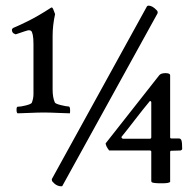

<svg xmlns="http://www.w3.org/2000/svg" viewBox="-20 -650 694 686"><path d="M559.6 4.9Q541 4.9 533.2 3.9Q525.4 2.9 522.9 1.5Q520.5 0 520.5 -3.9V-109.4Q519.5 -112.3 515.6 -112.3H370.1Q358.4 -127 357.4 -137.7L548.8 -380.9Q554.7 -388.7 571.3 -388.7Q587.9 -388.7 587.9 -380.9V-159.2Q587.9 -155.3 592.8 -155.3H619.1Q626 -155.3 628.4 -147.9Q630.9 -140.6 630.9 -118.2Q630.9 -116.2 629.4 -114.7Q627.9 -113.3 627 -113.3L625 -112.3L590.8 -111.3Q587.9 -111.3 587.9 -106.4V0Q583 4.9 559.6 4.9ZM520.5 -159.2V-285.2Q519.5 -289.1 515.6 -289.1Q491.2 -259.8 461.9 -221.7Q432.6 -183.6 415 -162.1Q412.1 -159.2 417 -155.3Q418 -154.3 418.9 -154.3H514.6Q520.5 -154.3 520.5 -159.2ZM543 -602.5 203.1 13.7Q203.1 15.6 199.2 15.6Q180.7 15.6 166 -2.9L165 -9.8L504.9 -627Q506.8 -629.9 510.7 -629.9Q524.4 -629.9 540 -613.3Q542 -611.3 543 -608.4Q543.9 -605.5 543 -603.5ZM36.1 -527.3Q35.2 -527.3 32.7 -528.8Q30.3 -530.3 28.8 -530.8Q27.3 -531.2 25.9 -533.2Q24.4 -535.2 23.4 -537.6Q22.5 -540 22.5 -543Q22.5 -548.8 31.7 -552.2Q41 -555.7 78.1 -573.7Q115.2 -591.8 163.1 -623H166Q168.9 -623 176.8 -599.6Q168 -559.6 168 -521.5V-330.1Q168 -301.8 175.8 -284.2Q177.7 -279.3 197.8 -274.4Q217.8 -269.5 225.6 -269.5Q230.5 -269.5 230.5 -254.9Q230.5 -247.1 229.5 -245.1Q216.8 -245.1 187.5 -246.6Q158.2 -248 136.7 -248Q115.2 -248 85.4 -246.6Q55.7 -245.1 43 -245.1Q39.1 -247.1 39.1 -257.8Q39.1 -268.6 43 -268.6Q53.7 -268.6 72.8 -273.4Q91.8 -278.3 93.8 -283.2Q99.6 -298.8 99.6 -313.5V-492.2Q99.6 -513.7 97.2 -524.9Q94.7 -536.1 91.8 -539.1Q88.9 -542 83 -542Q78.1 -542 36.1 -527.3Z"/></svg>

Font: Crimson Text
Style: Regular
Weight: 400
Version: Version 0.13